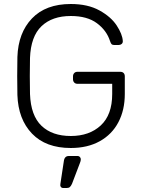

<svg xmlns="http://www.w3.org/2000/svg" viewBox="-20 -730 704 960"><path d="M66 0ZM129 -350Q129 -290 130 -260Q134 -152 187.5 -101Q241 -50 334 -50Q427 -50 484 -103Q541 -156 541 -260V-311H367Q357 -311 351 -317.5Q345 -324 345 -334V-348Q345 -358 351 -364.5Q357 -371 367 -371H581Q592 -371 598 -365Q604 -359 604 -348V-260Q604 -180 572 -119Q540 -58 479 -24Q418 10 334 10Q209 10 140 -62Q71 -134 67 -255Q66 -285 66 -350Q66 -415 67 -445Q71 -566 140 -638Q209 -710 334 -710Q419 -710 477 -678Q535 -646 563.5 -602.5Q592 -559 594 -525V-523Q594 -515 588 -510Q582 -505 573 -505H551Q542 -505 538 -509Q534 -513 530 -525Q513 -578 464.5 -614Q416 -650 334 -650Q241 -650 187.5 -599Q134 -548 130 -440Q129 -410 129 -350ZM324 50H369Q375 50 379.5 55Q384 60 384 66Q384 75 380 84L340 189Q335 200 329.5 205Q324 210 314 210H296Q288 210 284 204Q280 198 282 189L299 77Q302 50 324 50Z"/></svg>

Font: Hezaedrus Light
Style: Regular
Weight: 300
Designer: Hubert & Fischer
Foundry: Hubert & Fischer
Version: Version 1.10;September 3, 2019;FontCreator 11.5.0.2425 64-bi